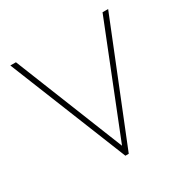

<svg xmlns="http://www.w3.org/2000/svg" viewBox="-127 -634 722 743"><g transform="rotate(-30 233.5 -262.5)"><path d="M226 0 15 -525H40L234 -40L427 -525H452L241 0Z"/></g></svg>

Font: Mach Thin
Style: Regular
Weight: 250
Version: Version 1.002